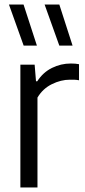

<svg xmlns="http://www.w3.org/2000/svg" viewBox="-20 -828 374 848"><path d="M70 0V-542.5H133L139 -469H144.5Q170 -508.5 209.5 -528Q249 -547.5 292.5 -547.5Q303 -547.5 312.2 -546.8Q321.5 -546 329 -544.5V-473.5Q319 -475.5 309.2 -475.8Q299.5 -476 288.5 -476Q249 -476 209 -456.2Q169 -436.5 145.5 -397V0ZM242 -626.5 177 -808H242L300.5 -626.5ZM84.5 -626.5 19.5 -808H84L143 -626.5Z"/></svg>

Font: Encode Sans Semi Condensed
Style: Regular
Weight: 400
Width: 4
Designer: Multiple Designers
Foundry: Impallari Type
Version: Version 3.000; ttfautohint (v1.8.3) -l 8 -r 50 -G 200 -x 14 